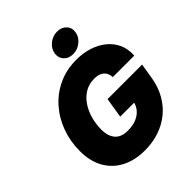

<svg xmlns="http://www.w3.org/2000/svg" viewBox="-261 -1112 1274 1274"><g transform="rotate(-45 376.0 -475.0)"><path d="M352.1 10.3Q256.3 10.3 186.8 -26.1Q117.2 -62.5 79.3 -130.1Q41.5 -197.8 41.5 -291.5Q41.5 -382.8 71.3 -463.9Q101.1 -544.9 155.8 -606.4Q210.4 -668 286.1 -702.9Q361.8 -737.8 454.1 -737.8Q516.6 -737.8 571 -720.5Q625.5 -703.1 666 -670.2Q706.5 -637.2 727.8 -590.6Q749 -543.9 745.1 -484.9H543.9Q542.5 -503.9 536.1 -518.8Q529.8 -533.7 518.1 -543.9Q506.3 -554.2 489.5 -559.6Q472.7 -564.9 450.2 -564.9Q397.9 -564.9 359.1 -540.8Q320.3 -516.6 294.4 -476.8Q268.6 -437 255.9 -389.2Q243.2 -341.3 243.2 -293Q243.2 -230 272.9 -196.3Q302.7 -162.6 363.8 -162.6Q410.2 -162.6 444.6 -177Q479 -191.4 499.8 -217Q520.5 -242.7 525.9 -274.9L560.1 -264.6H392.6L415.5 -406.2H739.7L722.2 -298.3Q710 -224.6 677 -167Q644 -109.4 595.2 -70.1Q546.4 -30.8 484.4 -10.3Q422.4 10.3 352.1 10.3ZM465.8 -778.3Q424.3 -778.3 400.4 -804.7Q376.5 -831.1 382.3 -869.1Q388.7 -907.7 421.6 -933.8Q454.6 -960 495.6 -960Q537.1 -960 561.3 -933.8Q585.4 -907.7 579.1 -869.1Q572.8 -831.5 539.8 -804.9Q506.8 -778.3 465.8 -778.3Z"/></g></svg>

Font: Inter 18pt Black
Style: Italic
Weight: 900
Italic angle: -9.3988°
Designer: Rasmus Andersson
Foundry: rsms
Version: Version 4.001;git-66647c0bb